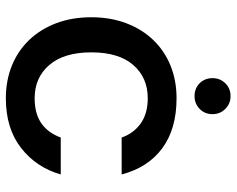

<svg xmlns="http://www.w3.org/2000/svg" viewBox="-94 -686 789 640"><g transform="rotate(90 300.0 -365.5)"><path d="M37 -276Q37 -340 57 -392.5Q77 -445 113 -482.5Q149 -520 198.5 -540Q248 -560 307 -560Q409 -560 473.5 -512.5Q538 -465 561 -377H438Q424 -417 391 -440.5Q358 -464 307 -464Q238 -464 196 -415.5Q154 -367 154 -276Q154 -185 196 -136Q238 -87 307 -87Q358 -87 390 -109Q422 -131 438 -174H561Q538 -93 473 -42Q408 9 307 9Q248 9 198.5 -11Q149 -31 113 -68.5Q77 -106 57 -158.5Q37 -211 37 -276ZM300 -620Q274 -620 257 -637Q240 -654 240 -680Q240 -705 257 -722.5Q274 -740 300 -740Q325 -740 342.5 -722.5Q360 -705 360 -680Q360 -654 342.5 -637Q325 -620 300 -620Z"/></g></svg>

Font: SVN-Poppins Medium
Style: Regular
Weight: 500
Designer: Ninad Kale (Devanagari), Jonny Pinhorn (Latin)
Foundry: Indian Type Foundry
Version: Version 3.002 2017; ttfautohint (v1.8.3)